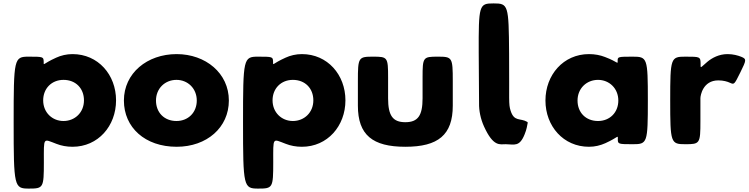

<svg xmlns="http://www.w3.org/2000/svg" viewBox="-20 -845 4386 1125"><path d="M660 -257C660 -407 555 -528 405 -528C370 -528 337 -520 309 -507C229 -471 236 -456 236 -484C235 -512 233 -513 148 -513C62 -513 60 -502 60 -127C60 249 63 260 149 260C234 260 237 256 237 106C237 -45 231 -32 311 -2C339 9 371 15 405 15C555 15 660 -107 660 -257ZM472 -257C472 -186 419 -136 352 -136C286 -136 233 -186 233 -257C233 -327 283 -377 352 -377C424 -377 472 -327 472 -257Z M706 -256C706 -98 830 15 1015 15C1192 15 1321 -98 1321 -256C1321 -416 1185 -528 1015 -528C842 -528 706 -416 706 -256ZM894 -256C894 -327 947 -377 1014 -377C1080 -377 1133 -327 1133 -256C1133 -186 1083 -136 1014 -136C942 -136 894 -186 894 -256Z M2004 -257C2004 -407 1899 -528 1749 -528C1714 -528 1681 -520 1653 -507C1573 -471 1580 -456 1580 -484C1579 -512 1577 -513 1492 -513C1406 -513 1404 -502 1404 -127C1404 249 1407 260 1493 260C1578 260 1581 256 1581 106C1581 -45 1575 -32 1655 -2C1683 9 1715 15 1749 15C1899 15 2004 -107 2004 -257ZM1816 -257C1816 -186 1763 -136 1696 -136C1630 -136 1577 -186 1577 -257C1577 -327 1627 -377 1696 -377C1768 -377 1816 -327 1816 -257Z M2166 -513C2080 -513 2077 -509 2077 -370V-226C2077 -54 2163 15 2355 15C2547 15 2633 -54 2633 -226V-370C2633 -509 2630 -513 2545 -513C2459 -513 2456 -510 2456 -391V-269C2456 -168 2429 -129 2355 -129C2281 -129 2254 -168 2254 -269V-391C2254 -510 2251 -513 2166 -513Z M2785 -533 2787 -240C2786 -197 2796 -148 2816 -104C2871 17 2909 0 2944 0C2994 1 3024 17 3054 -58C3066 -86 3070 -115 3070 -115C3072 -124 3074 -128 3069 -131C3028 -155 2993 -130 2972 -196C2959 -237 2965 -248 2963 -533C2961 -817 2958 -825 2872 -825C2787 -825 2784 -817 2785 -533Z M3176 -256C3176 -106 3281 15 3431 15C3466 15 3498 7 3527 -6C3606 -42 3600 -57 3600 -29C3600 -1 3603 0 3688 0C3773 0 3776 -7 3776 -257C3776 -506 3773 -513 3687 -513C3601 -513 3599 -512 3599 -489C3599 -465 3604 -481 3525 -511C3497 -522 3465 -528 3431 -528C3281 -528 3176 -406 3176 -256ZM3364 -256C3364 -327 3417 -377 3484 -377C3550 -377 3603 -327 3603 -256C3603 -186 3553 -136 3484 -136C3412 -136 3364 -186 3364 -256Z M3996 0C4081 0 4084 -4 4084 -135V-270C4084 -283 4097 -374 4189 -374C4219 -374 4242 -367 4257 -360C4282 -349 4282 -348 4318 -421C4354 -494 4355 -499 4324 -512C4304 -520 4276 -528 4243 -528C4193 -528 4153 -506 4126 -484C4081 -446 4085 -440 4085 -476C4084 -512 4081 -513 3996 -513C3910 -513 3907 -506 3907 -257C3907 -7 3910 0 3996 0Z"/></svg>

Font: Hussar Print
Style: Bold
Weight: 700
Foundry: Cannot Into Space Fonts
Version: Version 2.00